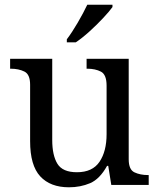

<svg xmlns="http://www.w3.org/2000/svg" viewBox="-20 -786 675 816"><path d="M273 10Q194 10 151 -36.5Q108 -83 108 -186V-426Q108 -470 83.5 -482Q59 -494 26 -494H23V-536H202V-191Q202 -126 224 -90Q246 -54 307 -54Q373 -54 403 -98.5Q433 -143 433 -216V-422Q433 -469 409 -481.5Q385 -494 351 -494H348V-536H527V-109Q527 -65 551.5 -53.5Q576 -42 609 -42H612V0H453L440 -81H435Q404 -25 363 -7.5Q322 10 273 10ZM264 -619Q286 -648 310.5 -690Q335 -732 351 -766H458V-756Q446 -739 419 -710Q392 -681 360.5 -652.5Q329 -624 302 -606H264Z"/></svg>

Font: Noto Serif Khitan Small Script
Style: Regular
Weight: 400
Designer: LIU Zhao, ZHANG Congyu, Kushim JIANG
Foundry: Guyu Beijing Co. Ltd.
Version: Version 1.000; ttfautohint (v1.8.4.7-5d5b)